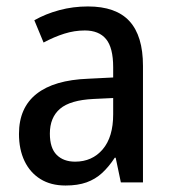

<svg xmlns="http://www.w3.org/2000/svg" viewBox="-20 -568 536 598"><path d="M253.9 -547.9Q341.3 -547.9 383.3 -502Q425.3 -456.1 425.3 -362.8V0H356.4L340.3 -76.7H337.4Q318.8 -48.3 297.9 -29.1Q276.9 -9.8 249.5 0Q222.2 9.8 184.1 9.8Q138.2 9.8 106 -10.3Q73.7 -30.3 56.4 -66.4Q39.1 -102.5 39.1 -150.9Q39.1 -232.4 93.8 -275.6Q148.4 -318.8 254.9 -322.8L332.5 -326.7V-358.4Q332.5 -419.4 310.3 -446.3Q288.1 -473.1 244.1 -473.1Q211.9 -473.1 180.2 -463.1Q148.4 -453.1 115.7 -435.5L86.9 -504.9Q122.1 -524.9 164.8 -536.4Q207.5 -547.9 253.9 -547.9ZM332.5 -262.7 271.5 -259.8Q198.7 -256.3 167 -229.2Q135.3 -202.1 135.3 -151.9Q135.3 -106.9 156.5 -85.7Q177.7 -64.5 213.9 -64.5Q267.1 -64.5 299.8 -102.8Q332.5 -141.1 332.5 -211.9Z"/></svg>

Font: Open Sans SemiCondensed Medium
Style: Regular
Weight: 500
Width: 4
Designer: Monotype Design Team
Foundry: Monotype Imaging Inc.
Version: Version 3.000